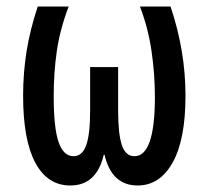

<svg xmlns="http://www.w3.org/2000/svg" viewBox="-20 -560 640 590"><path d="M196 10Q126 10 88.5 -60Q51 -130 51 -266Q51 -335 61.5 -401.5Q72 -468 96 -540H191Q164 -469 154.5 -402.5Q145 -336 145 -265Q145 -167 160 -123.5Q175 -80 206 -80Q233 -80 245 -114Q257 -148 257 -221V-354H343V-221Q343 -148 354.5 -114Q366 -80 393 -80Q456 -80 456 -262Q456 -333 445.5 -404Q435 -475 410 -540H504Q550 -404 550 -266Q550 -131 510.5 -60.5Q471 10 403 10Q323 10 301 -85H299Q277 10 196 10Z"/></svg>

Font: Noto Sans Mono Medium
Style: Regular
Weight: 500
Designer: Monotype Design Team
Foundry: Monotype Imaging Inc.
Version: Version 2.014